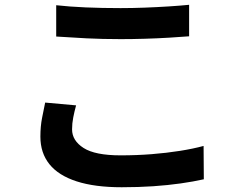

<svg xmlns="http://www.w3.org/2000/svg" viewBox="-20 -749 1040 812"><path d="M217.7 -726.9Q273 -720.7 342.1 -717.7Q411.3 -714.7 490.1 -714.7Q539.4 -714.7 591.7 -716.7Q644 -718.7 693 -721.8Q741.9 -724.9 779.8 -728.7V-595.5Q745.3 -592.7 695.7 -589.7Q646.1 -586.7 592.5 -585.1Q539 -583.5 490.8 -583.5Q412.6 -583.5 345.6 -586.9Q278.6 -590.3 217.7 -594.5ZM301.8 -303.4Q294.5 -276.8 289.7 -252Q284.8 -227.1 284.8 -201.8Q284.8 -154.3 333.6 -123.1Q382.3 -92 490.1 -92Q558 -92 621.2 -97Q684.4 -102 740.6 -110.9Q796.8 -119.8 841 -131.8L842 9.2Q798.4 19 744.3 26.7Q690.2 34.4 627.7 38.7Q565.2 42.9 494.8 42.9Q380.8 42.9 304.1 18Q227.3 -6.8 189 -54.6Q150.8 -102.3 150.8 -171Q150.8 -214.6 158 -250.8Q165.3 -287.1 171 -315.2Z"/></svg>

Font: Noto Sans TC Thin
Style: Regular
Weight: 100
Designer: Ryoko NISHIZUKA 西塚涼子 (kana, bopomofo & ideographs); Paul D. Hunt (Latin, Greek & Cyrillic); Sandoll Communications 산돌커뮤니
Foundry: Adobe
Version: Version 2.004-H2;hotconv 1.0.118;makeotfexe 2.5.65603